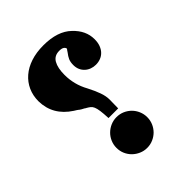

<svg xmlns="http://www.w3.org/2000/svg" viewBox="-200 -846 926 926"><g transform="rotate(-45 263.0 -383.0)"><path d="M155.8 -136.2Q155.8 -157.7 164.1 -177Q172.4 -196.3 186.8 -210.4Q201.2 -224.6 220.2 -232.9Q239.3 -241.2 260.7 -241.2Q282.7 -241.2 301.8 -232.9Q320.8 -224.6 335 -210.4Q349.1 -196.3 357.4 -177Q365.7 -157.7 365.7 -136.2Q365.7 -114.3 357.4 -95.2Q349.1 -76.2 335 -62Q320.8 -47.9 301.8 -39.6Q282.7 -31.2 260.7 -31.2Q239.3 -31.2 220.2 -39.6Q201.2 -47.9 186.8 -62Q172.4 -76.2 164.1 -95.2Q155.8 -114.3 155.8 -136.2ZM256.3 -735.4Q353 -735.4 402.8 -687Q452.1 -640.6 452.1 -581.5Q452.1 -558.6 445.6 -541.3Q439 -523.9 427.7 -512.5Q416.5 -501 401.6 -495.4Q386.7 -489.7 369.6 -489.7Q353.5 -489.7 339.1 -495.1Q324.7 -500.5 314 -510.5Q303.2 -520.5 297.1 -534.4Q291 -548.3 291 -565.9Q291 -586.4 297.1 -600.1Q303.2 -613.8 314.5 -627.9Q315.9 -630.4 318.4 -633.8Q318.8 -634.3 319.1 -634.8Q319.3 -635.3 319.8 -635.7Q320.8 -636.7 320.8 -637.7Q325.2 -642.1 325.2 -643.6Q325.2 -650.4 317.4 -656.5Q309.6 -662.6 291.5 -662.6Q257.8 -662.6 242.7 -636Q227.5 -609.4 227.5 -562Q227.5 -529.8 235.4 -498.8Q243.2 -467.8 260.3 -437Q277.8 -403.3 287.6 -375.7Q297.4 -348.1 297.4 -324.7L296.4 -265.1H230.5Q229 -298.3 226.3 -317.1Q223.6 -335.9 219 -346.7Q214.4 -357.4 207 -363.3Q199.7 -369.1 188.5 -375.5L189 -375Q188 -375.5 187.3 -376Q186.5 -376.5 185.5 -377Q182.1 -379.4 180.7 -380.4Q172.9 -384.3 168.7 -386.7Q164.6 -389.2 158.7 -393.1L159.2 -392.6Q159.2 -393.1 158.7 -393.6Q152.3 -398.9 136.7 -408.2Q50.3 -464.4 48.8 -561Q48.8 -599.6 63.2 -631.6Q77.6 -663.6 104.5 -686.8Q131.3 -710 169.7 -722.7Q208 -735.4 256.3 -735.4Z"/></g></svg>

Font: XB Zar
Style: Bold
Weight: 700
Designer: Behnam
Foundry: Irmug
Version: Version 8.005 2009